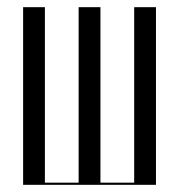

<svg xmlns="http://www.w3.org/2000/svg" viewBox="-20 -515 494 535"><path d="M44.4 0H414.6V-495H353.9V-6H259.9V-495H199.1V-6H105.1V-495H44.4Z"/></svg>

Font: Moniqa Black
Style: Regular
Weight: 900
Designer: Rajesh Rajput
Foundry: Rajesh Rajput
Version: Version 1.000